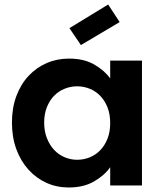

<svg xmlns="http://www.w3.org/2000/svg" viewBox="-20 -823 718 852"><path d="M33 -279Q33 -344 52.5 -396.5Q72 -449 106.5 -486Q141 -523 187 -543Q233 -563 286 -563Q353 -563 398.5 -536.5Q444 -510 469 -475V-554H610V0H469V-81Q444 -45 397.5 -18Q351 9 285 9Q232 9 186.5 -11.5Q141 -32 106.5 -70Q72 -108 52.5 -161Q33 -214 33 -279ZM469 -277Q469 -316 457 -346.5Q445 -377 424.5 -398Q404 -419 377.5 -429.5Q351 -440 322 -440Q294 -440 267.5 -429.5Q241 -419 221 -399Q201 -379 188.5 -348.5Q176 -318 176 -279Q176 -240 188.5 -209Q201 -178 221 -157Q241 -136 267.5 -125Q294 -114 322 -114Q351 -114 377.5 -124.5Q404 -135 424.5 -156Q445 -177 457 -207.5Q469 -238 469 -277ZM511 -725 339 -623 288 -698 460 -803Z"/></svg>

Font: Poppins SemiBold
Style: Regular
Weight: 600
Designer: Ninad Kale (Devanagari), Jonny Pinhorn (Latin)
Foundry: Indian Type Foundry
Version: Version 3.002 2017